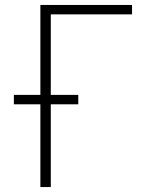

<svg xmlns="http://www.w3.org/2000/svg" viewBox="-20 -755 640 775"><path d="M143 0V-334H36V-372H143V-735H513V-697H185V-372H296V-334H185V0Z"/></svg>

Font: Iosevka Curly XLtEx
Style: Regular
Weight: 200
Width: 7
Monospace: yes
Designer: Belleve Invis
Foundry: Belleve Invis
Version: Version 11.1.0; ttfautohint (v1.8.3)